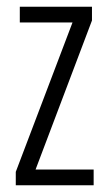

<svg xmlns="http://www.w3.org/2000/svg" viewBox="-20 -552 321 572"><path d="M259 0V-47H86L254 -491V-532H39V-485H196L27 -40V0Z"/></svg>

Font: Noto Sans Lao ExtraCondensed Light
Style: Regular
Weight: 300
Width: 2
Designer: Monotype Design Team
Foundry: Monotype Imaging Inc.
Version: Version 2.003